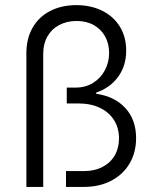

<svg xmlns="http://www.w3.org/2000/svg" viewBox="-20 -737 608 757"><path d="M281.2 -716.8Q337.9 -716.8 382.6 -694.8Q427.2 -672.9 452.4 -632.3Q477.5 -591.8 477.5 -537.1Q477.5 -477.5 445.8 -434.1Q414.1 -390.6 359.4 -372.1V-367.2Q432.1 -356.9 474.4 -310.8Q516.6 -264.6 516.6 -192.4Q516.6 -136.2 491 -92.5Q465.3 -48.8 418.5 -24.4Q371.6 0 310.5 0H240.2V-62.5H311.5Q353 -62.5 384.3 -78.9Q415.5 -95.2 432.4 -124.3Q449.2 -153.3 449.2 -191.4Q449.2 -231.9 429.7 -263.2Q410.2 -294.4 374 -311.8Q337.9 -329.1 290 -329.1H243.2V-391.6H277.3Q316.9 -391.6 346.9 -410.2Q377 -428.7 393.6 -460.2Q410.2 -491.7 410.2 -528.3Q410.2 -564.9 394.3 -593.5Q378.4 -622.1 349.6 -638.2Q320.8 -654.3 282.2 -654.3Q243.7 -654.3 213.6 -638.4Q183.6 -622.6 167 -593.3Q150.4 -564 150.4 -525.4V0H84V-527.3Q84 -585 108.6 -627.9Q133.3 -670.9 178 -693.8Q222.7 -716.8 281.2 -716.8Z"/></svg>

Font: Pretendard JP Light
Style: Regular
Weight: 300
Designer: Base glyphs from Inter by Rasmus Andersson; Hangeul glyphs from Noto Sans CJK(Source Han Sans) by Jang Soo-young and Kan
Foundry: Kil Hyung-jin
Version: Version 1.309